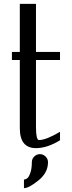

<svg xmlns="http://www.w3.org/2000/svg" viewBox="-20 -770 373 998"><path d="M229.5 73.2Q229.5 127.9 179.7 168Q129.9 208 104.5 208V163.1Q113.3 163.1 121.6 156.7Q129.9 150.4 137.7 128.4Q145.5 106.4 145.5 73.2Q145.5 55.7 158.2 43.5Q170.9 31.2 187.5 31.2Q204.1 31.2 216.8 43.5Q229.5 55.7 229.5 73.2ZM167 -750V-500H292V-458H167V-110.4Q167 -42 182.6 -42Q219.7 -42 292 -85Q292 -85 292 -41Q225.6 0 167 0Q83 0 83 -103.5V-458H42V-500H83V-750Z"/></svg>

Font: okolaks
Style: Regular
Weight: 500
Version: Version 000.6.0